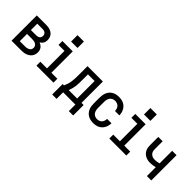

<svg xmlns="http://www.w3.org/2000/svg" viewBox="103 -1697 2794 2794"><g transform="rotate(45 1500.0 -300.5)"><path d="M62 0V-520H258Q279 -520 300 -517Q321 -514 340.5 -506.5Q360 -499 377 -486.5Q394 -474 405.5 -456.5Q417 -439 422.5 -418.5Q428 -398 428 -377Q428 -361 424.5 -345Q421 -329 413 -315Q405 -301 393 -290Q381 -279 367 -272Q386 -265 402.5 -253.5Q419 -242 431 -226.5Q443 -211 448.5 -191.5Q454 -172 454 -152Q454 -129 447.5 -106Q441 -83 426.5 -64.5Q412 -46 392 -33Q372 -20 350 -12.5Q328 -5 304.5 -2.5Q281 0 258 0ZM152 -309H258Q273 -309 287.5 -312Q302 -315 314 -323.5Q326 -332 332 -346Q338 -360 338 -375Q338 -390 331.5 -403.5Q325 -417 313.5 -425.5Q302 -434 287.5 -437Q273 -440 258 -440H152ZM152 -80H258Q270 -80 282 -81Q294 -82 306 -85.5Q318 -89 328.5 -94.5Q339 -100 347.5 -109Q356 -118 360 -130Q364 -142 364 -154Q364 -172 354.5 -188.5Q345 -205 329 -214Q313 -223 294.5 -226Q276 -229 258 -229H152Z M575 0V-80H712V-440H589V-520H802V-80H925V0ZM684 -604V-736H816V-604Z M1034 135V-80H1062Q1075 -108 1084.5 -138.5Q1094 -169 1098.5 -200Q1103 -231 1104.5 -262.5Q1106 -294 1106 -325V-520H1422V-80H1466V135H1376V0H1124V135ZM1159 -80H1332V-440H1195V-325Q1195 -294 1194.5 -262.5Q1194 -231 1190 -200.5Q1186 -170 1178 -139.5Q1170 -109 1159 -80Z M1747 8Q1720 8 1693.5 2.5Q1667 -3 1643.5 -16Q1620 -29 1602 -49.5Q1584 -70 1573 -95Q1562 -120 1558 -146.5Q1554 -173 1554 -200V-320Q1554 -347 1558 -373.5Q1562 -400 1573 -425Q1584 -450 1602 -470.5Q1620 -491 1643.5 -504Q1667 -517 1693.5 -522.5Q1720 -528 1747 -528Q1773 -528 1798 -523.5Q1823 -519 1845.5 -508Q1868 -497 1886 -479Q1904 -461 1916 -439Q1928 -417 1934 -392.5Q1940 -368 1940 -342Q1940 -342 1940 -341.5Q1940 -341 1940 -341H1850Q1850 -341 1850 -341Q1850 -341 1850 -342Q1850 -362 1843.5 -382.5Q1837 -403 1823 -418.5Q1809 -434 1788.5 -441Q1768 -448 1747 -448Q1724 -448 1702 -438Q1680 -428 1667 -409Q1654 -390 1649 -366.5Q1644 -343 1644 -320V-200Q1644 -177 1649 -153.5Q1654 -130 1667 -111Q1680 -92 1702 -82Q1724 -72 1747 -72Q1768 -72 1788.5 -79Q1809 -86 1823 -101.5Q1837 -117 1843.5 -137.5Q1850 -158 1850 -178Q1850 -179 1850 -179Q1850 -179 1850 -179H1940Q1940 -179 1940 -178.5Q1940 -178 1940 -178Q1940 -152 1934 -127.5Q1928 -103 1916 -81Q1904 -59 1886 -41Q1868 -23 1845.5 -12Q1823 -1 1798 3.5Q1773 8 1747 8Z M2075 0V-80H2212V-440H2089V-520H2302V-80H2425V0ZM2184 -604V-736H2316V-604Z M2848 0V-182Q2823 -176 2797.5 -172Q2772 -168 2746 -168Q2720 -168 2694.5 -173Q2669 -178 2646.5 -190Q2624 -202 2606 -221Q2588 -240 2577.5 -263.5Q2567 -287 2564.5 -313Q2562 -339 2562 -364V-520H2652V-364Q2652 -349 2653.5 -333.5Q2655 -318 2661.5 -304Q2668 -290 2679 -278.5Q2690 -267 2704 -260Q2718 -253 2733 -250.5Q2748 -248 2764 -248Q2785 -248 2806 -251.5Q2827 -255 2848 -261V-520H2938V0Z"/></g></svg>

Font: Iosevka SS04 Medium
Style: Regular
Weight: 500
Monospace: yes
Designer: Belleve Invis
Foundry: Belleve Invis
Version: Version 19.0.0; ttfautohint (v1.8.4)